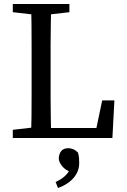

<svg xmlns="http://www.w3.org/2000/svg" viewBox="-20 -690 636 960"><path d="M44 0V-41L175 -56H185V0ZM135 0Q137 -52 137.5 -103.5Q138 -155 138 -206.5Q138 -258 138 -309V-359Q138 -412 138 -464Q138 -516 137.5 -568Q137 -620 135 -670H236Q235 -619 234 -567Q233 -515 233 -463Q233 -411 233 -359V-290Q233 -248 233 -200Q233 -152 234 -101.5Q235 -51 236 0ZM185 0V-50H492L456 -21L491 -188H552L542 0ZM44 -629V-670H327V-629L196 -614H175ZM376 125Q376 156 361.5 180.5Q347 205 323 222.5Q299 240 270 250L258 220Q292 204 310.5 184.5Q329 165 332 145L343 174Q306 161 290 140Q274 119 274 103Q274 81 285.5 66Q297 51 322 51Q334 51 346 56Q358 61 370 73Q374 88 375 100Q376 112 376 125Z"/></svg>

Font: Source Serif 4 Variable
Style: Regular
Weight: 400
Designer: Frank Grießhammer
Foundry: Adobe
Version: Version 4.005;hotconv 1.1.0;makeotfexe 2.6.0